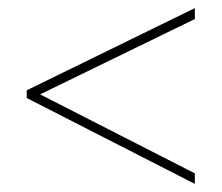

<svg xmlns="http://www.w3.org/2000/svg" viewBox="-20 -596 547 474"><path d="M461 -142 46 -354V-373L461 -576V-549L79 -363L461 -168Z"/></svg>

Font: Noto Sans Thai SemCond Thin
Style: Regular
Weight: 100
Width: 4
Designer: Monotype Design Team
Foundry: Monotype Imaging Inc.
Version: Version 2.002; ttfautohint (v1.8.4.7-5d5b)